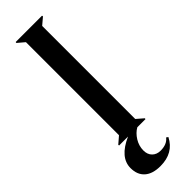

<svg xmlns="http://www.w3.org/2000/svg" viewBox="-305 -705 919 919"><g transform="rotate(-45 155.0 -245.0)"><path d="M64.9 -4.9 100.1 -35.2V-665L64.9 -694.8L65.9 -700.2H244.1L245.1 -694.8L210 -665V-35.2L245.1 -4.9L244.1 0H189Q164.6 13.7 147.7 41Q130.9 68.4 130.9 99.1Q130.9 126.5 147 142.3Q163.1 158.2 189 158.2Q232.4 158.2 252 131.8L261.2 138.2Q224.6 210 136.2 210Q83.5 210 55.7 185.3Q27.8 160.6 27.8 115.2Q27.8 43.5 126 0H65.9Z"/></g></svg>

Font: Tiffany Gothic CC
Style: Regular
Weight: 400
Designer: indestructible type*
Foundry: Cowboy Collective
Version: Version 1.000